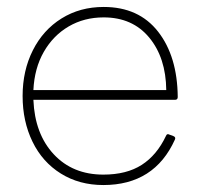

<svg xmlns="http://www.w3.org/2000/svg" viewBox="-20 -522 570 552"><path d="M45 -246Q45 -319 74.5 -377.5Q104 -436 157 -469Q210 -502 278 -502Q379 -502 434.5 -431Q490 -360 491 -243Q491 -235 483 -235H76Q80 -137 134.5 -78.5Q189 -20 277 -20Q344 -20 387.5 -48Q431 -76 457 -131Q460 -139 467 -135L478 -131Q486 -128 483 -121Q424 10 277 10Q208 10 155 -23Q102 -56 73.5 -114.5Q45 -173 45 -246ZM76 -263H458Q457 -356 409 -414Q361 -472 278 -472Q222 -472 177.5 -446Q133 -420 106 -373Q79 -326 76 -263Z"/></svg>

Font: LINE Seed Sans TH App Thin
Style: Regular
Weight: 250
Designer: Dalton Maag Ltd | Thai characters by Cadson Demak Co.,Ltd.
Foundry: Dalton Maag Ltd
Version: Version 1.003